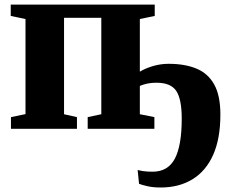

<svg xmlns="http://www.w3.org/2000/svg" viewBox="-20 -558 992 832"><path d="M676 254.5Q643.5 254.5 619.5 249Q595.5 243.5 582.5 238.5L576.5 178.5Q584.5 181 600.5 183.5Q616.5 186 641.5 186Q707.5 186 737.5 129.8Q767.5 73.5 767.5 -44Q767.5 -128.5 743.8 -164Q720 -199.5 658.5 -199.5Q627 -199.5 601.8 -191.5Q576.5 -183.5 562.5 -171V-229Q574.5 -242 597.8 -254Q621 -266 650.5 -273.8Q680 -281.5 711 -281.5Q781 -281.5 831.2 -260.8Q881.5 -240 908.2 -192Q935 -144 935 -61.5Q935 42.5 903.8 112.8Q872.5 183 814.2 218.8Q756 254.5 676 254.5ZM27.5 0V-50.5L90.5 -63.5V-475.5L26.5 -489V-538H650.5V-489L586 -475.5V-63L649 -50.5V0H360V-50.5L419 -63V-481H257.5V-63L313.5 -50.5V0Z"/></svg>

Font: Merriweather 60pt Black
Style: Regular
Weight: 900
Version: Version 2.100